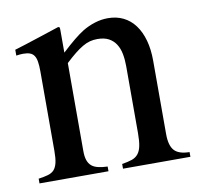

<svg xmlns="http://www.w3.org/2000/svg" viewBox="-59 -523 619 586"><g transform="rotate(-10 250.0 -230.0)"><path d="M18.1 -14.6Q35.6 -17.1 47.6 -20.5Q59.6 -23.9 66.7 -31.7Q73.7 -39.6 76.9 -53.2Q80.1 -66.9 80.1 -89.4V-336.4Q80.1 -354.5 78.1 -366.5Q76.2 -378.4 71.3 -385.5Q66.4 -392.6 58.1 -395.5Q49.8 -398.4 37.1 -398.4Q32.2 -398.4 27.6 -397.9Q22.9 -397.5 16.1 -396.5V-414.6Q25.9 -417.5 49.8 -425Q73.7 -432.6 110.8 -444.8L156.7 -460Q160.6 -460 161.4 -457.5Q162.1 -455.1 162.1 -450.2V-379.9Q184.1 -400.4 201.4 -414.6Q218.8 -428.7 231.4 -436.5Q250 -447.8 270.3 -454.1Q290.5 -460.4 311 -460.4Q337.4 -460.4 358.6 -450Q379.9 -439.5 394.5 -419.7Q409.2 -399.9 417 -371.8Q424.8 -343.8 424.8 -308.6V-81.1Q424.8 -45.9 438.5 -30.5Q452.1 -15.1 485.8 -14.6V0H276.9V-14.6Q295.4 -17.6 307.6 -21.7Q319.8 -25.9 327.1 -34.9Q334.5 -43.9 337.6 -59.1Q340.8 -74.2 340.8 -98.6V-306.6Q340.8 -327.1 337.4 -344.7Q334 -362.3 325.7 -375.2Q317.4 -388.2 303.5 -395.8Q289.6 -403.3 268.1 -403.3Q255.9 -403.3 244.9 -400.4Q233.9 -397.5 222.2 -390.6Q210.4 -383.8 197 -373Q183.6 -362.3 167 -346.7V-74.2Q167 -56.6 170.9 -45.4Q174.8 -34.2 182.6 -27.6Q190.4 -21 202.9 -18.1Q215.3 -15.1 231.9 -14.6V0H18.1Z"/></g></svg>

Font: Dima Niloofar
Style: Regular
Weight: 400
Designer: R.Balvardi
Foundry: Dima Software Group
Version: Version 3.00;November 13, 2018;FontCreator 11.5.0.2427 64-bi